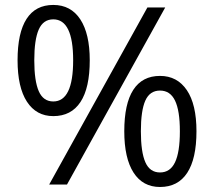

<svg xmlns="http://www.w3.org/2000/svg" viewBox="-20 -744 863 774"><path d="M118.2 -501Q118.2 -418 136.2 -376.5Q154.3 -335 194.8 -335Q274.9 -335 274.9 -501Q274.9 -666 194.8 -666Q154.3 -666 136.2 -625Q118.2 -584 118.2 -501ZM341.8 -501Q341.8 -389.6 304.4 -332.8Q267.1 -275.9 194.8 -275.9Q126.5 -275.9 88.6 -334Q50.8 -392.1 50.8 -501Q50.8 -611.8 87.2 -668Q123.5 -724.1 194.8 -724.1Q265.6 -724.1 303.7 -666Q341.8 -607.9 341.8 -501ZM547.9 -214.8Q547.9 -131.3 565.9 -90.1Q584 -48.8 625 -48.8Q666 -48.8 685.5 -89.6Q705.1 -130.4 705.1 -214.8Q705.1 -298.3 685.5 -338.6Q666 -378.9 625 -378.9Q584 -378.9 565.9 -338.6Q547.9 -298.3 547.9 -214.8ZM772 -214.8Q772 -104 734.6 -47.1Q697.3 9.8 625 9.8Q555.7 9.8 518.3 -48.3Q481 -106.4 481 -214.8Q481 -325.7 517.3 -381.8Q553.7 -438 625 -438Q694.3 -438 733.2 -380.6Q772 -323.2 772 -214.8ZM646 -713.9 250 0H178.2L574.2 -713.9Z"/></svg>

Font: f02132580
Style: Regular
Weight: 400
Foundry: Ascender Corporation
Version: Version 1.10